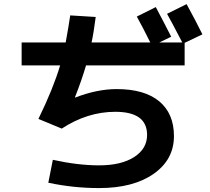

<svg xmlns="http://www.w3.org/2000/svg" viewBox="-20 -870 1040 949"><path d="M86.9 -546.9V-660.2H304.7Q319.3 -740.2 327.1 -793.9L453.1 -786.1Q442.4 -704.1 432.6 -660.2H722.7Q683.6 -739.3 656.2 -788.1L750 -835Q791 -757.8 826.2 -688.5L767.6 -660.2H880.9Q829.1 -759.8 805.7 -801.8L902.3 -849.6Q948.2 -765.6 980.5 -700.2L892.6 -658.2V-546.9H405.3Q383.8 -473.6 350.6 -389.6L351.6 -387.7Q460 -429.7 556.6 -429.7Q694.3 -429.7 767.1 -369.1Q839.8 -308.6 839.8 -197.3Q839.8 -81.1 739.3 -10.7Q638.7 59.6 469.7 59.6Q342.8 59.6 218.8 33.2L241.2 -80.1Q365.2 -52.7 469.7 -52.7Q579.1 -52.7 643.1 -93.8Q707 -134.8 707 -203.1Q707 -317.4 549.8 -317.4Q412.1 -317.4 285.2 -234.4L169.9 -282.2Q243.2 -432.6 277.3 -546.9Z"/></svg>

Font: Mgen+ 1c bold
Style: Bold
Weight: 700
Designer: [Source Han Sans]
Ryoko NISHIZUKA  (kana & ideographs); Paul D. Hunt (Latin, Greek & Cyrillic); Wenlong ZHANG  (bopomofo
Version: Version 1.059.20150602